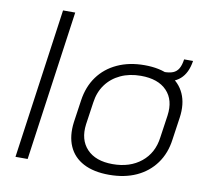

<svg xmlns="http://www.w3.org/2000/svg" viewBox="-81 -833 1029 932"><g transform="rotate(10 433.0 -366.5)"><path d="M216 -740 112 0H52L156 -740Z M514 7Q438 7 387.5 -19.5Q337 -46 315 -96Q293 -146 302 -215L318 -325Q328 -394 364 -443.5Q400 -493 458.5 -520Q517 -547 592 -547Q668 -547 718.5 -520.5Q769 -494 791.5 -444Q814 -394 804 -325L788 -215Q779 -146 742.5 -96Q706 -46 648 -19.5Q590 7 514 7ZM522 -47Q607 -47 662.5 -92Q718 -137 728 -215L744 -325Q755 -403 712 -448Q669 -493 584 -493Q528 -493 484 -472.5Q440 -452 412.5 -414.5Q385 -377 378 -325L362 -215Q352 -138 395 -92.5Q438 -47 522 -47ZM689 -531Q717 -531 734.5 -538Q752 -545 762 -562Q772 -579 776 -608H820Q802 -487 683 -487Z"/></g></svg>

Font: Pathway Extreme 8pt Thin
Style: Italic
Weight: 100
Italic angle: -8°
Designer: Eduardo Rodriguez Tunni
Foundry: Eduardo Rodriguez Tunni
Version: Version 1.000